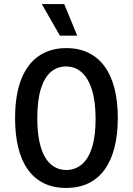

<svg xmlns="http://www.w3.org/2000/svg" viewBox="-20 -909 652 942"><path d="M304 13Q240 13 193 -11Q146 -35 115 -79.5Q84 -124 69 -187Q54 -250 54 -329Q54 -443 84 -519.5Q114 -596 170.5 -634.5Q227 -673 305 -673Q367 -673 414 -650Q461 -627 493 -583.5Q525 -540 541.5 -476Q558 -412 558 -330Q558 -250 542 -186.5Q526 -123 494.5 -78.5Q463 -34 415.5 -10.5Q368 13 304 13ZM305 -75Q349 -75 381.5 -102.5Q414 -130 431.5 -185.5Q449 -241 449 -326Q449 -410 431.5 -467Q414 -524 381.5 -553.5Q349 -583 304 -583Q261 -583 229.5 -556Q198 -529 180.5 -473Q163 -417 163 -330Q163 -264 173 -216Q183 -168 201.5 -137Q220 -106 246.5 -90.5Q273 -75 305 -75ZM274 -734 185 -889H295L359 -734Z"/></svg>

Font: Bricolage Grotesque SemiCondensed Medium
Style: Regular
Weight: 500
Width: 4
Designer: Mathieu Triay
Foundry: Atelier Triay
Version: Version 1.001;gftools[0.9.33.dev8+g029e19f]